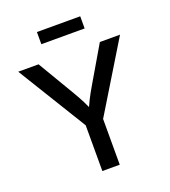

<svg xmlns="http://www.w3.org/2000/svg" viewBox="-161 -1028 1010 1144"><g transform="rotate(-20 344.0 -456.0)"><path d="M289.6 0V-290L21 -727.5H149.9L287.1 -496.1Q309.1 -459 326.9 -424.3Q344.7 -389.6 363.3 -341.8H327.6Q346.2 -390.1 364 -425.3Q381.8 -460.4 402.8 -496.1L538.6 -727.5H666.5L399.9 -290V0ZM481 -911.6V-834.5H206.5V-911.6Z"/></g></svg>

Font: Inter 18pt Medium
Style: Regular
Weight: 500
Designer: Rasmus Andersson
Foundry: rsms
Version: Version 4.001;git-66647c0bb